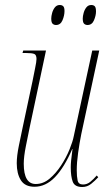

<svg xmlns="http://www.w3.org/2000/svg" viewBox="-20 -738 439 768"><path d="M309 10Q279 10 271 -11Q263 -32 263 -69Q263 -81 264.5 -96Q266 -111 270 -142H269Q237 -68 200 -29.5Q163 9 118 9Q80 9 63.5 -17Q47 -43 47 -85Q47 -114 55.5 -155.5Q64 -197 71 -230L110 -413Q115 -439 120.5 -465.5Q126 -492 126 -502Q126 -518 117.5 -522Q109 -526 83 -526H70L73 -536H164L99 -230Q92 -196 83.5 -153.5Q75 -111 75 -83Q75 -2 123 -2Q153 -2 178.5 -23.5Q204 -45 224.5 -76.5Q245 -108 258 -140Q271 -172 275 -193L349 -536H377L305 -201Q298 -166 292.5 -127Q287 -88 287 -57Q287 -32 290.5 -16Q294 0 312 0Q328 0 341 -10.5Q354 -21 367 -36L373 -29Q360 -15 344.5 -2.5Q329 10 309 10ZM330 -638Q322 -638 316.5 -643Q311 -648 311 -664Q311 -673 314.5 -686Q318 -699 325.5 -708.5Q333 -718 345 -718Q354 -718 359 -713Q364 -708 364 -692Q364 -676 356 -657Q348 -638 330 -638ZM204 -638Q196 -638 190.5 -643Q185 -648 185 -664Q185 -673 188.5 -686Q192 -699 199.5 -708.5Q207 -718 219 -718Q228 -718 233 -713Q238 -708 238 -694Q238 -676 230 -657Q222 -638 204 -638Z"/></svg>

Font: Noto Serif Display ExtraCondensed Thin
Style: Italic
Weight: 100
Width: 2
Italic angle: -12°
Designer: Monotype Design Team
Foundry: Monotype Imaging Inc.
Version: Version 2.009